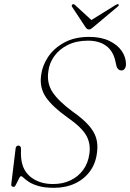

<svg xmlns="http://www.w3.org/2000/svg" viewBox="-20 -886 621 916"><path d="M238 10Q193 10 164 1.5Q135 -7 118.5 -17.8Q102 -28.5 93.5 -37Q85 -45.5 80.5 -45.5Q77 -45.5 72.5 -37.8Q68 -30 63.5 -20Q59 -10 54.5 -2.2Q50 5.5 46 5.5Q39 5.5 35.8 1.8Q32.5 -2 34 -9L54.5 -178Q55.5 -185 59 -188.2Q62.5 -191.5 67.5 -191.5Q73 -191.5 76.5 -187.8Q80 -184 80 -177.5V-150.5Q80.5 -80.5 123.2 -44.2Q166 -8 233 -8Q280.5 -8 317.2 -26Q354 -44 377 -75.8Q400 -107.5 406 -149.5Q414 -199 392.2 -238.5Q370.5 -278 303 -325Q231.5 -375.5 199.8 -421Q168 -466.5 176 -526.5Q181.5 -572 209.2 -614Q237 -656 286.5 -683Q336 -710 405 -710Q461.5 -710 501 -691.2Q540.5 -672.5 560.8 -642.8Q581 -613 581 -579.5Q581 -566.5 575 -558.2Q569 -550 560.5 -550Q550 -550 544.2 -555.8Q538.5 -561.5 536 -569.5L530 -596Q519 -644 485.5 -668Q452 -692 400 -692Q345 -692 304 -671.8Q263 -651.5 239 -618.2Q215 -585 210.5 -544.5Q202.5 -490 230.2 -447.2Q258 -404.5 326 -354Q374.5 -320 401.5 -290Q428.5 -260 438 -229.8Q447.5 -199.5 443.5 -164.5Q438.5 -110 410.8 -71Q383 -32 338.5 -11Q294 10 238 10ZM417 -789.5 337.5 -862.5Q332 -868 326 -865Q323.5 -863.5 322.5 -860.5Q321.5 -857.5 323.5 -854L387.5 -757Q391.5 -751.5 395.2 -748.5Q399 -745.5 404.5 -745.5Q410 -745.5 414.5 -748.5Q419 -751.5 425.5 -757L541 -854Q545.5 -857.5 546.5 -860.5Q547.5 -863.5 545.5 -865Q543 -867 539.8 -866Q536.5 -865 532 -862.5L414.5 -789.5Z"/></svg>

Font: Fraunces Thin
Style: Italic
Weight: 250
Italic angle: -16°
Version: Version 1.000;[b76b70a41]